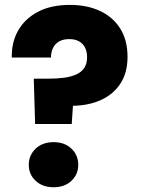

<svg xmlns="http://www.w3.org/2000/svg" viewBox="-20 -761 578 788"><path d="M267.3 -740.9Q336.4 -740.9 389.5 -716.5Q442.7 -692 473 -644.5Q503.4 -596.9 503.4 -527.2Q503.4 -463 474.5 -418.5Q445.5 -374 395.2 -351Q344.8 -327.9 279.4 -326.8L274.4 -252H124.1L118.6 -438.1H178.5Q213.7 -438.1 243 -442Q272.4 -446 293.8 -455.8Q315.2 -465.6 326.5 -483.2Q337.8 -500.9 337.3 -527.7Q337.3 -550.5 328.3 -567.1Q319.3 -583.6 303.1 -592.1Q286.8 -600.5 264.6 -600.5Q228 -600.5 208.6 -580Q189.3 -559.4 189.3 -524.9H28.4Q26.8 -585.4 53.5 -634Q80.3 -682.6 134.2 -711.8Q188.2 -740.9 267.3 -740.9ZM200.1 7.5Q154.3 7.5 126.2 -19Q98.1 -45.6 98.1 -84.5Q98.1 -123.9 126.2 -150.8Q154.3 -177.6 200.1 -177.6Q245.4 -177.6 273.3 -150.8Q301.2 -123.9 301.2 -84.5Q301.2 -45.6 273.3 -19Q245.4 7.5 200.1 7.5Z"/></svg>

Font: Poppins Variable
Style: Regular
Weight: 100
Designer: Jonny Pinhorn
Foundry: Indian Type Foundry
Version: Version 6.000